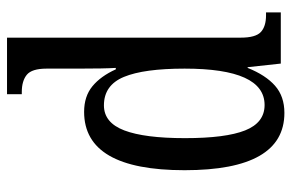

<svg xmlns="http://www.w3.org/2000/svg" viewBox="-158 -642 810 533"><g transform="rotate(-90 246.5 -375.0)"><path d="M41 -267Q41 -546 203 -546Q246 -546 274 -523Q302 -500 321 -458H325Q323 -489 323 -563V-650Q323 -691 306 -705Q289 -719 258 -719H252V-760H409V-111Q409 -70 424.5 -55.5Q440 -41 471 -41H479V0H337L327 -92H325Q305 -42 275.5 -16Q246 10 200 10Q41 10 41 -267ZM323 -267Q323 -380 300 -435.5Q277 -491 221 -491Q173 -491 151.5 -434.5Q130 -378 130 -266Q130 -153 151.5 -99Q173 -45 222 -45Q323 -45 323 -267Z"/></g></svg>

Font: Noto Serif Cond
Style: Regular
Weight: 400
Width: 3
Designer: Monotype Design Team
Foundry: Monotype Imaging Inc.
Version: Version 1.001